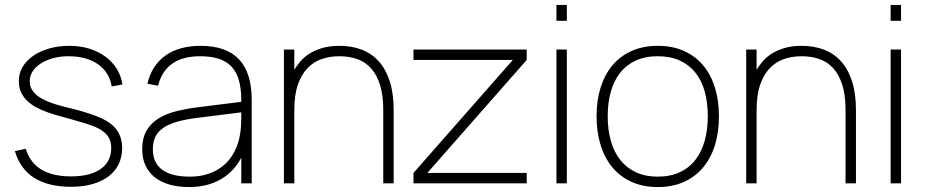

<svg xmlns="http://www.w3.org/2000/svg" viewBox="-20 -740 3737 775"><path d="M267 14Q177 14 119.8 -21Q62.5 -56 40 -130L84 -139.5Q101.5 -82.5 147.5 -55.2Q193.5 -28 267 -28Q344 -28 386.5 -58Q429 -88 429 -143Q429 -156.5 425.8 -168.5Q422.5 -180.5 414.8 -191.2Q407 -202 394.2 -211.2Q381.5 -220.5 362.5 -228.5Q346.5 -235 320.2 -243.2Q294 -251.5 263 -260Q241 -266 217.2 -272.5Q193.5 -279 170.5 -287.2Q147.5 -295.5 126.8 -306.5Q106 -317.5 90.2 -332.5Q74.5 -347.5 65.2 -367.2Q56 -387 56 -413.5Q56 -444 71.2 -469.8Q86.5 -495.5 113.8 -514.5Q141 -533.5 178.2 -544.2Q215.5 -555 259.5 -555Q303 -555 339.8 -543.8Q376.5 -532.5 404.8 -512Q433 -491.5 451 -462.8Q469 -434 474 -399L431 -391Q426.5 -419.5 412.2 -442.2Q398 -465 375.5 -480.8Q353 -496.5 322.8 -504.8Q292.5 -513 256.5 -513Q224 -513 195.5 -505.5Q167 -498 145.8 -484.5Q124.5 -471 112.2 -452.5Q100 -434 100 -412Q100 -393.5 108.5 -379Q117 -364.5 131 -353.5Q145 -342.5 163 -334.5Q181 -326.5 200.5 -320.2Q220 -314 239.2 -309.2Q258.5 -304.5 274.5 -300.5Q309 -292 339 -282Q369 -272 389 -263Q433 -242.5 453 -213Q473 -183.5 473 -142Q473 -106 458.8 -77Q444.5 -48 417.8 -27.8Q391 -7.5 353 3.2Q315 14 267 14Z M790 -555Q996 -555 996 -338V0H954V-103.5Q923.5 -46 869.8 -15.5Q816 15 743.5 15Q698.5 15 663.5 4.8Q628.5 -5.5 604 -25Q579.5 -44.5 566.8 -73Q554 -101.5 554 -137.5Q554 -182 571 -211.8Q588 -241.5 618 -260.8Q648 -280 689.2 -290.5Q730.5 -301 778.5 -307L954 -329V-334Q954 -381.5 944.5 -415.2Q935 -449 914.8 -470.8Q894.5 -492.5 863 -502.8Q831.5 -513 788 -513Q648 -513 618 -394L575 -402Q592.5 -476.5 647.8 -515.8Q703 -555 790 -555ZM778.5 -264.5Q729 -258.5 694.5 -248.5Q660 -238.5 638.2 -223.2Q616.5 -208 606.8 -187Q597 -166 597 -137.5Q597 -83 634.5 -55Q672 -27 746.5 -27Q788.5 -27 823.2 -39Q858 -51 884.2 -73.8Q910.5 -96.5 927.2 -129.5Q944 -162.5 950 -204Q953 -224 953.5 -246.2Q954 -268.5 954 -286.5Z M1527 -296Q1527 -357 1513.5 -398.5Q1500 -440 1476.5 -465.5Q1453 -491 1420.5 -502Q1388 -513 1350 -513Q1312.5 -513 1279.5 -502Q1246.5 -491 1221.8 -465.5Q1197 -440 1182.5 -398.5Q1168 -357 1168 -296V0H1126V-540H1168V-458.5Q1177 -473.5 1191 -490.5Q1205 -507.5 1226.5 -521.8Q1248 -536 1278.5 -545.5Q1309 -555 1350 -555Q1399 -555 1439.5 -539.8Q1480 -524.5 1508.8 -492.5Q1537.5 -460.5 1553.2 -411.8Q1569 -363 1569 -296V0H1527Z M1649 0V-42L2050 -498H1649V-540H2106V-498L1705 -42H2106V0Z M2226 -656V-720H2268V-656ZM2226 0V-540H2268V0Z M2635 15Q2575 15 2529 -6Q2483 -27 2451.5 -65Q2420 -103 2404 -155.5Q2388 -208 2388 -271Q2388 -335 2404.5 -387.2Q2421 -439.5 2452.5 -476.8Q2484 -514 2530 -534.5Q2576 -555 2635 -555Q2695.5 -555 2741.5 -534Q2787.5 -513 2818.8 -475.5Q2850 -438 2866 -385.8Q2882 -333.5 2882 -271Q2882 -207 2865.8 -154.2Q2849.5 -101.5 2818 -64Q2786.5 -26.5 2740.5 -5.8Q2694.5 15 2635 15ZM2635 -27Q2686 -27 2724 -44.8Q2762 -62.5 2787 -94.8Q2812 -127 2824.5 -171.8Q2837 -216.5 2837 -271Q2837 -326 2824.5 -370.8Q2812 -415.5 2786.8 -447Q2761.5 -478.5 2723.5 -495.8Q2685.5 -513 2635 -513Q2583.5 -513 2545.5 -495.2Q2507.5 -477.5 2482.5 -445.2Q2457.5 -413 2445.2 -368.8Q2433 -324.5 2433 -271Q2433 -216 2445.8 -171Q2458.5 -126 2484 -94Q2509.5 -62 2547.2 -44.5Q2585 -27 2635 -27Z M3393 -296Q3393 -357 3379.5 -398.5Q3366 -440 3342.5 -465.5Q3319 -491 3286.5 -502Q3254 -513 3216 -513Q3178.5 -513 3145.5 -502Q3112.5 -491 3087.8 -465.5Q3063 -440 3048.5 -398.5Q3034 -357 3034 -296V0H2992V-540H3034V-458.5Q3043 -473.5 3057 -490.5Q3071 -507.5 3092.5 -521.8Q3114 -536 3144.5 -545.5Q3175 -555 3216 -555Q3265 -555 3305.5 -539.8Q3346 -524.5 3374.8 -492.5Q3403.5 -460.5 3419.2 -411.8Q3435 -363 3435 -296V0H3393Z M3575 -656V-720H3617V-656ZM3575 0V-540H3617V0Z"/></svg>

Font: Vela Sans ExtLt
Style: Regular
Weight: 200
Designer: Principal design: Mikhail Sharanda - project Manrope.
Design modification: Ravid Balaliev
Foundry: Mikhail Sharanda
Version: Version 1.001